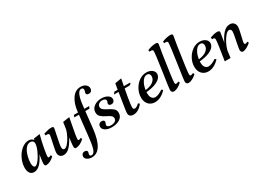

<svg xmlns="http://www.w3.org/2000/svg" viewBox="-17 -1642 3832 2799"><g transform="rotate(-30 1899.5 -242.5)"><path d="M27 -112Q27 -186 61.5 -261Q96 -336 153.5 -384Q211 -432 277 -432Q300 -432 320.5 -422Q341 -412 353 -395L359 -417L463 -431L439 -334Q421 -256 409 -185Q397 -114 397 -88Q397 -71 410 -71Q428 -71 448 -84L460 -60Q429 -27 391 -8.5Q353 10 323 10Q306 10 300 -1Q294 -12 294 -36Q294 -63 313 -177Q263 -76 216 -33Q169 10 119 10Q75 10 51 -22.5Q27 -55 27 -112ZM340 -349Q340 -371 324.5 -385Q309 -399 285 -399Q238 -399 203 -353.5Q168 -308 151 -236Q136 -183 136 -127Q136 -92 146 -73.5Q156 -55 172 -55Q198 -55 238.5 -108Q279 -161 309.5 -231Q340 -301 340 -349Z M536 -70Q536 -107 566 -240Q586 -327 586 -345Q586 -372 549 -372Q537 -372 529 -370L524 -402Q571 -416 598 -422Q625 -428 655 -428Q691 -428 691 -406Q691 -394 670 -298Q653 -220 645 -174Q637 -128 637 -109Q637 -88 644 -75Q651 -62 668 -62Q694 -62 727 -99Q760 -136 788.5 -190.5Q817 -245 830 -293L848 -413L960 -430Q925 -247 913.5 -181.5Q902 -116 902 -88Q902 -71 915 -71Q933 -71 953 -84L965 -60Q926 -23 889 -6.5Q852 10 823 10Q807 10 801.5 -1Q796 -12 796 -36Q796 -60 812 -173Q757 -73 711.5 -31.5Q666 10 618 10Q578 10 557 -12.5Q536 -35 536 -70Z M847 170Q847 148 861.5 131.5Q876 115 904 115Q922 115 934 123Q946 131 946 147Q946 154 941.5 166.5Q937 179 937 188Q937 215 966 215Q1011 215 1031.5 139.5Q1052 64 1065 -72L1100 -389H1022L1034 -424H1105L1106 -440Q1120 -568 1176.5 -649Q1233 -730 1322 -730Q1373 -730 1405.5 -704Q1438 -678 1438 -640Q1438 -616 1423.5 -598.5Q1409 -581 1381 -581Q1338 -581 1338 -613Q1338 -623 1343 -637Q1350 -652 1350 -664Q1350 -700 1315 -700Q1238 -700 1214 -454L1211 -424H1292L1277 -389H1207L1176 -107Q1136 245 956 245Q911 245 879 224Q847 203 847 170Z M1278 -82Q1278 -108 1294 -125Q1310 -142 1337 -142Q1381 -141 1381 -110Q1381 -99 1373 -84Q1366 -67 1366 -60Q1366 -42 1383 -31.5Q1400 -21 1433 -21Q1472 -21 1498 -38Q1524 -55 1524 -87Q1523 -113 1502 -131Q1481 -149 1438 -169Q1386 -194 1355 -222Q1324 -250 1324 -297Q1324 -357 1375.5 -394.5Q1427 -432 1499 -432Q1561 -432 1602.5 -406Q1644 -380 1644 -342Q1644 -316 1628 -299.5Q1612 -283 1587 -283Q1568 -283 1556 -292Q1544 -301 1544 -314Q1544 -326 1551 -339Q1557 -353 1557 -363Q1557 -381 1540.5 -391.5Q1524 -402 1496 -402Q1460 -402 1437.5 -382.5Q1415 -363 1415 -334Q1416 -308 1437.5 -289Q1459 -270 1504 -248Q1554 -224 1585.5 -197Q1617 -170 1617 -125Q1617 -60 1562.5 -25Q1508 10 1429 10Q1361 10 1319.5 -16Q1278 -42 1278 -82Z M1717 -57Q1717 -81 1734 -186L1766 -388H1690L1715 -422H1771L1788 -521L1898 -540L1875 -422H1978V-404L1949 -388H1869L1845 -258Q1824 -135 1824 -97Q1824 -59 1852 -59Q1882 -59 1928 -103L1950 -84Q1877 9 1793 9Q1753 9 1735 -9Q1717 -27 1717 -57Z M2008 -152Q2008 -222 2043 -287.5Q2078 -353 2134.5 -392.5Q2191 -432 2254 -432Q2312 -432 2349 -404.5Q2386 -377 2386 -336Q2386 -301 2358.5 -269Q2331 -237 2271 -213.5Q2211 -190 2118 -182L2117 -160Q2117 -109 2138.5 -81Q2160 -53 2194 -53Q2245 -53 2322 -105L2344 -88Q2306 -44 2256.5 -17.5Q2207 9 2157 9Q2090 9 2049 -34.5Q2008 -78 2008 -152ZM2299 -346Q2299 -369 2287 -384.5Q2275 -400 2250 -400Q2191 -400 2152 -319Q2128 -269 2122 -214Q2207 -224 2253 -259.5Q2299 -295 2299 -346Z M2429 -36Q2429 -63 2462 -279L2475 -370Q2509 -599 2509 -648Q2509 -660 2500 -666Q2491 -672 2476 -672Q2461 -672 2452 -670L2446 -698Q2522 -730 2585 -730Q2603 -730 2612.5 -725Q2622 -720 2622 -699Q2613 -642 2595 -539Q2539 -170 2536 -98Q2536 -86 2539.5 -78.5Q2543 -71 2555 -71Q2562 -71 2573.5 -74Q2585 -77 2596 -84L2608 -60Q2573 -27 2536.5 -8.5Q2500 10 2473 10Q2453 10 2441 -1.5Q2429 -13 2429 -36Z M2676 -36Q2676 -63 2709 -279L2722 -370Q2756 -599 2756 -648Q2756 -660 2747 -666Q2738 -672 2723 -672Q2708 -672 2699 -670L2693 -698Q2769 -730 2832 -730Q2850 -730 2859.5 -725Q2869 -720 2869 -699Q2860 -642 2842 -539Q2786 -170 2783 -98Q2783 -86 2786.5 -78.5Q2790 -71 2802 -71Q2809 -71 2820.5 -74Q2832 -77 2843 -84L2855 -60Q2820 -27 2783.5 -8.5Q2747 10 2720 10Q2700 10 2688 -1.5Q2676 -13 2676 -36Z M2905 -152Q2905 -222 2940 -287.5Q2975 -353 3031.5 -392.5Q3088 -432 3151 -432Q3209 -432 3246 -404.5Q3283 -377 3283 -336Q3283 -301 3255.5 -269Q3228 -237 3168 -213.5Q3108 -190 3015 -182L3014 -160Q3014 -109 3035.5 -81Q3057 -53 3091 -53Q3142 -53 3219 -105L3241 -88Q3203 -44 3153.5 -17.5Q3104 9 3054 9Q2987 9 2946 -34.5Q2905 -78 2905 -152ZM3196 -346Q3196 -369 3184 -384.5Q3172 -400 3147 -400Q3088 -400 3049 -319Q3025 -269 3019 -214Q3104 -224 3150 -259.5Q3196 -295 3196 -346Z M3599 -35Q3599 -55 3622 -171Q3647 -286 3647 -320Q3647 -340 3637.5 -352Q3628 -364 3610 -364Q3583 -364 3549.5 -326.5Q3516 -289 3486.5 -231.5Q3457 -174 3443 -118L3428 0H3330Q3377 -290 3377 -340Q3377 -372 3348 -372Q3340 -372 3332 -370L3327 -402Q3360 -414 3388 -421Q3416 -428 3445 -428Q3487 -428 3487 -402Q3486 -383 3460 -236Q3496 -318 3547 -375Q3598 -432 3661 -432Q3702 -432 3726 -407Q3750 -382 3750 -342Q3750 -320 3743.5 -287.5Q3737 -255 3722 -189Q3702 -110 3702 -94Q3702 -86 3706 -78.5Q3710 -71 3721 -71Q3738 -71 3758 -84L3770 -60Q3735 -28 3697.5 -9Q3660 10 3635 10Q3619 10 3609 -2.5Q3599 -15 3599 -35Z"/></g></svg>

Font: Unna Medium
Style: Italic
Weight: 500
Italic angle: -8.05°
Designer: Jorge de Buen Unna
Foundry: Omnibus-Type
Version: Version 2.008